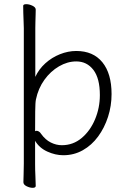

<svg xmlns="http://www.w3.org/2000/svg" viewBox="-20 -728 612 919"><path d="M94 -593Q94 -603 93 -624Q92 -645 91.5 -667Q91 -689 91 -700Q91 -708 106 -708Q120 -708 135.5 -700.5Q151 -693 151 -682Q151 -674 150.5 -657.5Q150 -641 149.5 -623Q149 -605 149 -593V-360Q166 -397 197 -425Q228 -453 267 -468.5Q306 -484 345 -484Q426 -484 470 -430Q514 -376 514 -278Q514 -221 497 -168.5Q480 -116 449.5 -74.5Q419 -33 376.5 -9Q334 15 283 15Q245 15 206.5 -2.5Q168 -20 148 -54V56Q148 87 149.5 116Q151 145 151 162Q151 171 136 171Q123 171 107.5 163.5Q92 156 92 144Q92 132 93 106.5Q94 81 94 55ZM148 -100Q152 -102 155 -102Q160 -102 166 -98.5Q172 -95 177 -87Q197 -59 223 -46Q249 -33 276 -33Q330 -33 371 -67.5Q412 -102 435 -157Q458 -212 458 -273Q458 -353 427 -393.5Q396 -434 345 -434Q303 -434 262.5 -410.5Q222 -387 192.5 -346Q163 -305 152 -252Q149 -239 148.5 -195Q148 -151 148 -100Z"/></svg>

Font: Moon Stars Kai T Light
Style: Regular
Weight: 300
Designer: GuiWonder
Version: Version 1.101